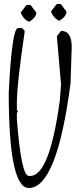

<svg xmlns="http://www.w3.org/2000/svg" viewBox="-20 -936 401 966"><path d="M70.8 -794.9H90.8L104 -780.8V-774.9Q64.9 -512.2 64.9 -421.9V-381.8L70.8 -375L64.9 -368.2V-335Q86.9 -50.8 125 -50.8H131.8Q229 -50.8 280.8 -429.2L287.1 -509.8L266.1 -753.9L287.1 -780.8Q340.8 -780.8 340.8 -700.2L335 -517.1Q266.1 9.8 125 9.8Q23.9 9.8 23.9 -470.2Q40 -794.9 70.8 -794.9ZM113.3 -911.1H133.3L162.6 -873Q162.6 -848.1 126.5 -826.2Q97.2 -838.9 84.5 -873ZM265.6 -916H285.6L314.5 -877.9Q314.5 -853 278.3 -831.1Q249.5 -844.2 236.3 -877.9Z"/></svg>

Font: Loved by the King
Style: Regular
Weight: 400
Designer: Kimberly Geswein
Foundry: Kimberly Geswein
Version: Version 1.002 2006